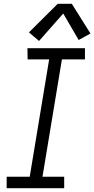

<svg xmlns="http://www.w3.org/2000/svg" viewBox="-20 -988 495 1008"><path d="M15 0H317V-60H203L305 -676H426V-735H124L125 -676H238L136 -60H15ZM185 -773 312 -917 393 -778 455 -812 357 -968H283L132 -818Z"/></svg>

Font: Iosevka Sparkle Light Oblique
Style: Regular
Weight: 300
Italic angle: -9°
Designer: Belleve Invis
Foundry: Belleve Invis
Version: Version 4.5.0; ttfautohint (v1.8.3)